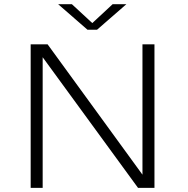

<svg xmlns="http://www.w3.org/2000/svg" viewBox="-20 -916 915 936"><path d="M129.5 0V-700H212L674.5 -64.5V-700H733V0H653L188 -637V0ZM263.5 -895.5H330.5L430 -803.5L529 -895.5H596L453 -771H406.5Z"/></svg>

Font: Trispace SemiExpanded ExtraLight
Style: Regular
Weight: 200
Width: 6
Designer: Tyler Finck
Foundry: Etcetera Type Company
Version: Version 1.210; ttfautohint (v1.8.3)